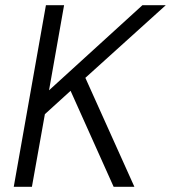

<svg xmlns="http://www.w3.org/2000/svg" viewBox="-20 -720 659 740"><path d="M33 0 157 -700H227L169 -372L529 -700H619L309 -420L498 0H418L252 -370L153 -280L103 0Z"/></svg>

Font: DM Sans 20pt Light
Style: Italic
Weight: 300
Italic angle: -10°
Version: Version 4.004;gftools[0.9.30]